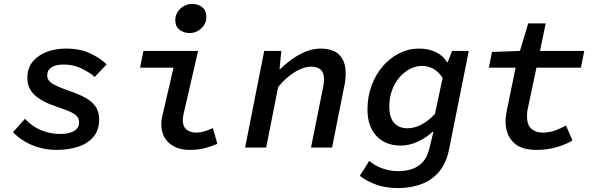

<svg xmlns="http://www.w3.org/2000/svg" viewBox="-20 -750 3040 976"><path d="M268 12Q224 12 182.5 1Q141 -10 106.5 -30.5Q72 -51 46 -78L107 -146Q144 -106 190.5 -87.5Q237 -69 286 -69Q329 -69 355.5 -83.5Q382 -98 382 -128Q382 -147 370 -160Q358 -173 333 -183.5Q308 -194 270 -207Q194 -232 156.5 -266.5Q119 -301 119 -354Q119 -404 146.5 -437Q174 -470 218 -486.5Q262 -503 315 -503Q387 -503 438 -479Q489 -455 522 -423L462 -359Q432 -384 392 -403Q352 -422 304 -422Q265 -422 242.5 -408Q220 -394 220 -367Q220 -340 247.5 -324Q275 -308 332 -288Q377 -273 411.5 -254.5Q446 -236 465 -209.5Q484 -183 484 -142Q484 -89 455 -54.5Q426 -20 377 -4Q328 12 268 12Z M944 12Q880 12 840 -22.5Q800 -57 800 -120Q800 -133 802.5 -147.5Q805 -162 809 -177L862 -406H692L709 -491H987L913 -170Q912 -162 910.5 -155Q909 -148 909 -141Q909 -107 928 -91.5Q947 -76 977 -76Q998 -76 1017.5 -82Q1037 -88 1062 -99L1085 -19Q1053 -5 1020 3.5Q987 12 944 12ZM943 -582Q915 -582 893 -598.5Q871 -615 871 -648Q871 -670 882.5 -688.5Q894 -707 913.5 -718.5Q933 -730 956 -730Q988 -730 1008.5 -713Q1029 -696 1029 -664Q1029 -630 1003.5 -606Q978 -582 943 -582Z M1226 0 1323 -491H1410L1401 -399H1405Q1432 -426 1465 -449.5Q1498 -473 1534.5 -488Q1571 -503 1610 -503Q1674 -503 1705.5 -470.5Q1737 -438 1737 -379Q1737 -360 1735 -340.5Q1733 -321 1728 -302L1668 0H1561L1619 -289Q1623 -307 1625 -321Q1627 -335 1627 -349Q1627 -380 1610.5 -395.5Q1594 -411 1563 -411Q1523 -411 1479.5 -384.5Q1436 -358 1394 -308L1333 0Z M2004 206Q1940 206 1892 188.5Q1844 171 1809 144L1857 68Q1886 93 1925 106.5Q1964 120 2003 120Q2040 120 2072 110Q2104 100 2127.5 75.5Q2151 51 2162 8L2183 -80H2179Q2147 -50 2104 -30Q2061 -10 2017 -10Q1939 -10 1893.5 -59Q1848 -108 1848 -193Q1848 -259 1869 -315.5Q1890 -372 1926.5 -414Q1963 -456 2010 -479.5Q2057 -503 2110 -503Q2160 -503 2197 -484.5Q2234 -466 2252 -434H2256L2278 -491H2363L2263 8Q2249 80 2211 124Q2173 168 2119.5 187Q2066 206 2004 206ZM2052 -98Q2087 -98 2123 -117Q2159 -136 2191 -171L2230 -354Q2209 -386 2182.5 -400.5Q2156 -415 2125 -415Q2094 -415 2064 -399.5Q2034 -384 2010 -356Q1986 -328 1972.5 -290.5Q1959 -253 1959 -210Q1959 -152 1983.5 -125Q2008 -98 2052 -98Z M2708 12Q2626 12 2588 -28Q2550 -68 2550 -133Q2550 -148 2552 -163Q2554 -178 2558 -197L2601 -406H2465L2481 -486L2623 -491L2665 -631H2754L2725 -491H2950L2933 -406H2707L2663 -198Q2660 -185 2659.5 -175.5Q2659 -166 2659 -157Q2659 -115 2681 -95.5Q2703 -76 2739 -76Q2773 -76 2803 -87Q2833 -98 2857 -112L2890 -36Q2858 -16 2810 -2Q2762 12 2708 12Z"/></svg>

Font: Source Code Pro SemiBold
Style: Italic
Weight: 600
Italic angle: -11°
Monospace: yes
Designer: Paul D. Hunt, Teo Tuominen
Foundry: Adobe Systems Incorporated
Version: Version 1.016;hotconv 1.0.116;makeotfexe 2.5.65601